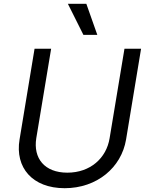

<svg xmlns="http://www.w3.org/2000/svg" viewBox="-20 -986 781 1019"><path d="M640.6 -727.3 561.8 -252.8C544.7 -146.3 458.8 -69.6 337.4 -69.6C215.9 -69.6 155.5 -146.3 172.6 -252.8L251.4 -727.3H163.4L83.8 -245.7C58.9 -96.6 152 12.8 323.2 12.8C494.3 12.8 624.3 -96.6 649.1 -245.7L728.7 -727.3ZM340.2 -965.9 422.6 -801.1H496.4L438.2 -965.9Z"/></svg>

Font: Magic Ui Pro
Style: Italic
Weight: 400
Italic angle: -9.39999°
Designer: Stefan Endress, Andreas Faust
Version: Version 1.000;FEAKit 1.0